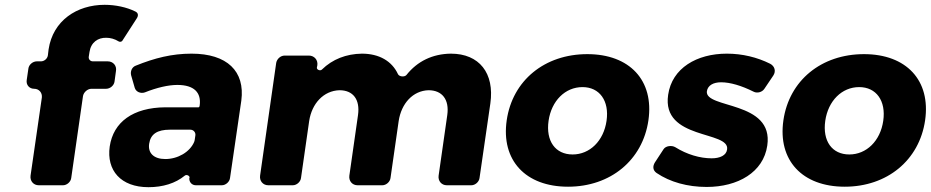

<svg xmlns="http://www.w3.org/2000/svg" viewBox="-20 -770 3868 798"><path d="M422 -613C439 -613 457 -608 473 -598C477 -595 485 -596 488 -600L548 -693C556 -705 555 -716 543 -722C507 -740 460 -750 415 -750C299 -750 200 -684 182 -565L179 -540C177 -526 164 -515 150 -515H133C116 -515 100 -501 98 -485L91 -437C88 -417 102 -401 122 -401C142 -401 156 -385 154 -365L107 -40C104 -18 119 0 141 0H242C258 0 274 -14 276 -30L325 -371C328 -387 344 -401 360 -401H421C438 -401 454 -415 456 -431L462 -475C466 -497 450 -515 428 -515H366C355 -515 347 -524 349 -535L352 -554C358 -594 387 -614 422 -613Z M776 -547C695 -547 623 -529 544 -497C528 -491 521 -473 525 -457L540 -405C545 -388 565 -380 582 -386C632 -406 680 -417 717 -417C787 -417 817 -385 810 -332L809 -328C809 -326 807 -324 805 -324H667C533 -323 451 -263 436 -161C422 -62 482 8 597 8C657 8 709 -8 748 -40C755 -46 769 -40 768 -31H767C765 -14 777 0 794 0H902C918 0 934 -14 936 -30L983 -352C999 -474 924 -547 776 -547ZM667 -109C619 -109 594 -134 600 -173C606 -213 634 -231 686 -231H771C784 -231 794 -220 792 -207L789 -187C789 -186 787 -180 787 -180C769 -138 719 -109 667 -109Z M1854 -547C1778 -546 1715 -516 1669 -458C1661 -449 1639 -451 1634 -462C1609 -516 1556 -547 1484 -547C1419 -546 1362 -524 1318 -481C1311 -474 1296 -480 1297 -489L1299 -499C1302 -521 1286 -539 1264 -539H1163C1146 -539 1131 -525 1128 -509L1061 -40C1058 -18 1073 0 1095 0H1197C1213 0 1229 -14 1231 -30L1265 -267C1276 -340 1325 -393 1391 -395C1448 -395 1477 -356 1468 -292L1432 -40C1429 -18 1444 0 1466 0H1569C1585 0 1601 -14 1603 -30L1637 -267C1648 -340 1696 -393 1761 -395C1818 -395 1848 -356 1839 -292L1803 -40C1800 -18 1815 0 1837 0H1939C1955 0 1971 -14 1973 -30L2018 -340C2036 -466 1972 -547 1854 -547Z M2421 -545C2244 -545 2110 -436 2086 -270C2062 -104 2164 6 2341 6C2517 6 2651 -104 2675 -270C2699 -436 2597 -545 2421 -545ZM2401 -408C2472 -408 2513 -351 2501 -268C2489 -184 2431 -128 2360 -128C2288 -128 2248 -184 2260 -268C2272 -351 2329 -408 2401 -408Z M3001 -547C2876 -547 2773 -487 2757 -376C2729 -187 3014 -228 3002 -149C2999 -124 2972 -112 2938 -112C2889 -112 2835 -128 2787 -158C2772 -167 2747 -164 2738 -150L2702 -95C2692 -79 2693 -62 2709 -51C2765 -13 2838 7 2917 7C3047 7 3153 -54 3169 -165C3197 -353 2908 -317 2918 -391C2922 -416 2946 -428 2977 -428C3015 -428 3062 -414 3112 -389C3127 -381 3148 -387 3157 -401L3194 -456C3206 -474 3200 -495 3181 -505C3127 -532 3065 -547 3001 -547Z M3571 -545C3394 -545 3260 -436 3236 -270C3212 -104 3314 6 3491 6C3667 6 3801 -104 3825 -270C3849 -436 3747 -545 3571 -545ZM3551 -408C3622 -408 3663 -351 3651 -268C3639 -184 3581 -128 3510 -128C3438 -128 3398 -184 3410 -268C3422 -351 3479 -408 3551 -408Z"/></svg>

Font: Trueno
Style: RoundBdIt
Weight: 700
Designer: Julieta Ulanovsky, Jasper
Foundry: Julieta Ulanovsky, Cannot Into Space Fonts
Version: Version 3.001